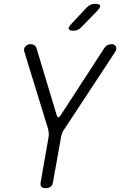

<svg xmlns="http://www.w3.org/2000/svg" viewBox="-20 -970 640 1000"><path d="M218 10Q201 10 195 2Q189 -6 192 -22L233 -256Q235 -267 234 -277.5Q233 -288 231 -297L106 -703Q104 -711 106 -717.5Q108 -724 113 -729Q118 -734 124.5 -737Q131 -740 138 -740Q150 -740 158.5 -735Q167 -730 171 -716L276 -368Q279 -359 283.5 -359Q288 -359 295 -368L521 -716Q530 -730 540 -735Q550 -740 562 -740Q569 -740 574.5 -737Q580 -734 583 -729Q586 -724 586 -717.5Q586 -711 582 -703L315 -297Q308 -288 304 -277.5Q300 -267 298 -256L256 -22Q254 -6 244.5 2Q235 10 218 10ZM363 -810Q341 -810 338 -819Q335 -828 352 -846L431 -930Q441 -940 451.5 -945Q462 -950 474 -950Q499 -950 501.5 -940.5Q504 -931 485 -912L403 -828Q395 -819 385 -814.5Q375 -810 363 -810Z"/></svg>

Font: Maple Mono NL ExtraLight
Style: Italic
Weight: 275
Italic angle: -10°
Monospace: yes
Designer: subframe7536
Version: Version 7.000